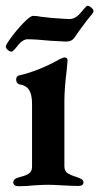

<svg xmlns="http://www.w3.org/2000/svg" viewBox="-24 -642 344 665"><path d="M22 -10Q22 -23 42 -28Q67 -34 77 -41.5Q87 -49 87 -65V-282Q87 -314 77 -330Q67 -346 43 -350Q38 -351 35 -355.5Q32 -360 32 -366Q32 -379 43 -381Q109 -396 181 -436Q195 -443 199 -443Q210 -443 210 -433L207 -399Q199 -335 199 -291V-66Q199 -51 208.5 -43.5Q218 -36 244 -28Q255 -24 260 -20.5Q265 -17 265 -10Q265 2 247 2Q228 2 192 0Q160 -2 142 -2Q126 -2 94 0Q69 3 40 3Q32 3 27 -0.5Q22 -4 22 -10ZM-4 -481Q-4 -487 16 -514Q36 -541 58.5 -564Q81 -587 91 -587Q103 -587 118 -584Q154 -580 154 -580Q206 -576 217 -576Q236 -576 254 -596Q258 -601 267 -611.5Q276 -622 279 -622Q285 -622 292.5 -615.5Q300 -609 300 -603Q300 -600 294 -592Q288 -584 279 -574L253 -539L234 -512Q225 -498 204 -498L149 -501Q99 -506 70 -506Q58 -506 42 -490Q33 -478 26 -470.5Q19 -463 16 -463Q10 -463 3 -469Q-4 -475 -4 -481Z"/></svg>

Font: EB Garamond SemiBold
Style: Regular
Weight: 600
Designer: Georg Duffner and Octavio Pardo
Foundry: Georg Duffner
Version: Version 1.000